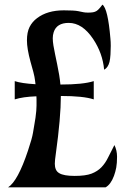

<svg xmlns="http://www.w3.org/2000/svg" viewBox="-20 -801 543 821"><path d="M135.7 -389.2Q78.1 -387.2 43 -376V-454.1Q72.3 -444.3 131.8 -440.9Q131.3 -442.4 129.9 -456.5Q128.4 -470.7 122.6 -493.2L110.4 -537.1Q95.2 -593.3 95.2 -628.2Q95.2 -663.1 106.4 -685.5Q117.7 -708 138.7 -723.6Q182.6 -756.8 252.9 -756.8Q296.9 -756.8 314 -753.4L337.9 -748.5Q345.2 -747.1 357.2 -747.1Q369.1 -747.1 377.7 -748.5Q386.2 -750 392.6 -753.9Q402.3 -759.8 418 -781.2Q441.4 -764.2 452.1 -636.7Q453.6 -622.6 453.6 -604.7Q453.6 -586.9 452.4 -567.9Q451.2 -548.8 448.2 -536.1Q441.9 -511.7 425.3 -502.9Q418.9 -573.7 377.9 -634.8Q332 -703.1 273.9 -703.1Q222.2 -703.1 209.5 -663.1Q205.6 -650.9 205.6 -637.5Q205.6 -624 208.5 -606.2Q211.4 -588.4 215.8 -567.9L224.6 -525.4Q234.9 -477.5 238.3 -439.5Q335.4 -439.5 380.9 -454.1V-376Q336.9 -390.6 240.2 -390.6Q240.2 -298.8 218.8 -144.5Q214.4 -114.7 214.4 -100.8Q214.4 -86.9 218.8 -76.7Q223.1 -66.4 233.4 -60.5Q252.4 -48.8 299.3 -48.8Q346.2 -48.8 371.6 -58.6Q397 -68.4 413.8 -85.9Q430.7 -103.5 442.4 -127.9L469.2 -180.7Q480.5 -158.2 480.5 -130.9Q480.5 -103.5 477.1 -84.7Q473.6 -65.9 467.3 -48.8Q453.6 -12.2 431.6 0H14.6Q56.2 -26.4 99.6 -156.7Q117.2 -209 121.1 -233.4Q125 -257.8 127.4 -271Q129.9 -284.2 131.8 -297.9Q136.2 -329.6 136.2 -349.6V-376Q136.2 -382.3 135.7 -389.2Z"/></svg>

Font: Amarante
Style: Regular
Weight: 400
Designer: Karolina Lach
Foundry: Sorkin Type Co.
Version: Version 1.001